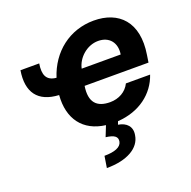

<svg xmlns="http://www.w3.org/2000/svg" viewBox="-136 -687 1043 1050"><g transform="rotate(-20 385.0 -161.5)"><path d="M158 -434.3H49C28.8 -311.8 79.9 -240.4 201.3 -234.4C190.3 -97.7 257.8 -8.2 385.7 7.8L361.2 69.2C409.4 75.3 429.7 88.8 424 118.3C417.6 148.4 380 162.6 320.7 162.6L310 230.1C429.3 230.1 505.7 185 516.3 114.3C525.6 65 495.4 35.5 448.2 28.1L454.9 9.9C581.7 1.8 673.3 -68.9 707 -169.4H566.1C545.5 -126.8 501.4 -102.3 451 -102.3C373.9 -102.3 334.9 -141.3 349.4 -234H721.2L727.6 -275.6C757.8 -460.9 661.9 -552.6 517.4 -552.6C376.1 -552.6 263.8 -464.1 220.2 -328.1C162.3 -333.1 147.7 -370.7 158 -434.3ZM366.5 -327.8C379.3 -387.8 437.1 -439.6 502.1 -439.6C567.5 -439.6 604 -392.8 593.4 -327.8Z"/></g></svg>

Font: Margiela Sans
Style: Bold Italic
Weight: 700
Italic angle: -9.39999°
Designer: Stefan Endress, Andreas Faust
Version: Version 1.100;FEAKit 1.0